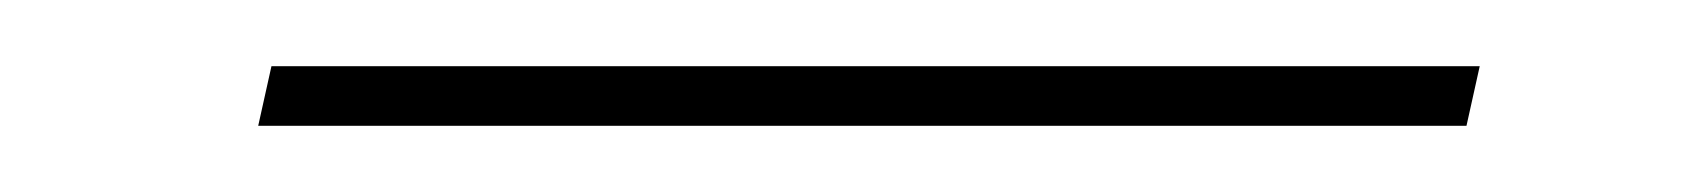

<svg xmlns="http://www.w3.org/2000/svg" viewBox="-20 -319 516 58"><path d="M58 -281 62 -299H427L423 -281Z"/></svg>

Font: DM Sans 9pt Thin
Style: Italic
Weight: 250
Italic angle: -10°
Version: Version 4.004;gftools[0.9.30]